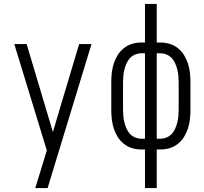

<svg xmlns="http://www.w3.org/2000/svg" viewBox="-20 -755 1040 980"><path d="M160 205Q168 178 176.5 151.5Q185 125 193 98L219 13L53 -530H116L250 -81L290 -216L384 -530H447L223 205Z M720 205V8H701Q677 8 654 1Q631 -6 612 -21Q593 -36 580.5 -56.5Q568 -77 560.5 -100Q553 -123 550.5 -147Q548 -171 548 -195V-335Q548 -359 550.5 -383Q553 -407 560.5 -430Q568 -453 580.5 -473.5Q593 -494 612 -509Q631 -524 654 -531Q677 -538 701 -538H720V-735H780V-538H799Q823 -538 846 -531Q869 -524 888 -509Q907 -494 919.5 -473.5Q932 -453 939.5 -430Q947 -407 949.5 -383Q952 -359 952 -335V-195Q952 -171 949.5 -147Q947 -123 939.5 -100Q932 -77 919.5 -56.5Q907 -36 888 -21Q869 -6 846 1Q823 8 799 8H780V205ZM701 -47H720V-483H701Q685 -483 669.5 -476.5Q654 -470 643 -458Q632 -446 625.5 -431Q619 -416 615 -400Q611 -384 609.5 -367.5Q608 -351 608 -335V-195Q608 -179 609.5 -162.5Q611 -146 615 -130Q619 -114 625.5 -99Q632 -84 643 -72Q654 -60 669.5 -53.5Q685 -47 701 -47ZM799 -47Q815 -47 830.5 -53.5Q846 -60 857 -72Q868 -84 874.5 -99Q881 -114 885 -130Q889 -146 890.5 -162.5Q892 -179 892 -195V-335Q892 -351 890.5 -367.5Q889 -384 885 -400Q881 -416 874.5 -431Q868 -446 857 -458Q846 -470 830.5 -476.5Q815 -483 799 -483H780V-47Z"/></svg>

Font: Iosevka Term Light
Style: Regular
Weight: 300
Monospace: yes
Designer: Belleve Invis
Foundry: Belleve Invis
Version: Version 9.0.1; ttfautohint (v1.8.3)